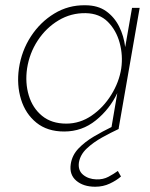

<svg xmlns="http://www.w3.org/2000/svg" viewBox="-20 -490 572 730"><path d="M83 -230Q92 -288 123.5 -336Q155 -384 202.5 -412.5Q250 -441 306 -440Q358 -439 390 -407Q422 -375 435 -327Q448 -279 441 -230Q433 -178 403 -129.5Q373 -81 328.5 -50.5Q284 -20 232 -20Q176 -20 140 -49.5Q104 -79 89.5 -127Q75 -175 83 -230ZM428 160Q413 171 392.5 182Q372 193 346 192Q316 191 296 174.5Q276 158 280 128Q285 98 310 74.5Q335 51 368.5 32.5Q402 14 432 0L431 -1L511 -460H482L456 -311Q451 -353 433 -389Q415 -425 383.5 -447.5Q352 -470 304 -470Q240 -471 186.5 -438.5Q133 -406 97.5 -351.5Q62 -297 52 -230Q43 -167 60 -112Q77 -57 118.5 -23.5Q160 10 224 10Q292 10 344.5 -32.5Q397 -75 426 -136L404 -7Q371 9 337 29Q303 49 278.5 74.5Q254 100 249 134Q243 174 270 197Q297 220 342 220Q372 220 397.5 208Q423 196 440 181Z"/></svg>

Font: Jost* 200 Thin Italic
Style: Italic
Weight: 200
Italic angle: -10°
Version: Version 3.200; ttfautohint (v0.97) -l 8 -r 50 -G 200 -x 14 -